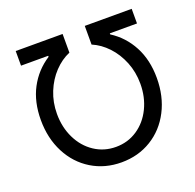

<svg xmlns="http://www.w3.org/2000/svg" viewBox="-129 -862 1022 1005"><g transform="rotate(-20 382.5 -359.5)"><path d="M210.9 -640.1V-646H59.6V-727.5H320.8V-623.5Q273.4 -603.5 234.6 -562.5Q195.8 -521.5 172.9 -465.1Q149.9 -408.7 149.9 -343.8Q149.9 -269.5 179.7 -208.3Q209.5 -147 262.7 -111.6Q315.9 -76.2 382.3 -76.2Q448.7 -76.2 501.7 -111.6Q554.7 -147 584.5 -208.3Q614.3 -269.5 614.3 -343.8Q614.3 -408.7 591.6 -465.1Q568.8 -521.5 530.3 -562.5Q491.7 -603.5 444.3 -623.5V-727.5H705.6V-646H554.2V-640.1Q625.5 -594.7 665.5 -519Q705.6 -443.4 705.6 -342.8Q705.6 -240.7 664.1 -160.4Q622.6 -80.1 549.1 -35.2Q475.6 9.8 382.3 9.8Q289.6 9.8 216.1 -35.2Q142.6 -80.1 101.1 -160.4Q59.6 -240.7 59.6 -342.8Q59.6 -443.4 99.4 -518.6Q139.2 -593.8 210.9 -640.1Z"/></g></svg>

Font: Raveo Variable
Style: Regular
Weight: 400
Designer: Jakub Foglar, Rasmus Andersson (Inter)
Foundry: Jakubfoglar.com
Version: Version 1.000;Glyphs 3.2.3 (3260)